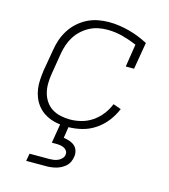

<svg xmlns="http://www.w3.org/2000/svg" viewBox="-112 -627 825 936"><g transform="rotate(15 300.0 -159.0)"><path d="M261 8Q238 8 215.5 5Q193 2 172.5 -5.5Q152 -13 134.5 -25.5Q117 -38 104 -55Q91 -72 83 -92.5Q75 -113 72 -135Q69 -157 70.5 -180Q72 -203 75 -226L94 -336Q98 -363 107 -389Q116 -415 131.5 -439.5Q147 -464 169 -483.5Q191 -503 216.5 -515.5Q242 -528 269 -533Q296 -538 324 -538Q351 -538 377 -534Q403 -530 427.5 -523.5Q452 -517 475.5 -507.5Q499 -498 522 -486L499 -350H457L475 -465Q440 -480 402.5 -490Q365 -500 325 -500Q302 -500 279.5 -495.5Q257 -491 236 -480Q215 -469 197 -452.5Q179 -436 166.5 -416Q154 -396 146.5 -374Q139 -352 135 -329L117 -219Q113 -195 113 -170.5Q113 -146 119 -124Q125 -102 138 -83Q151 -64 170.5 -52Q190 -40 213.5 -35Q237 -30 261 -30Q289 -30 318 -37.5Q347 -45 372.5 -62.5Q398 -80 417 -104.5Q436 -129 447 -157L487 -143Q473 -109 450 -79.5Q427 -50 396 -29.5Q365 -9 330 -0.5Q295 8 261 8ZM107 220 114 182H214Q224 182 235 180.5Q246 179 256.5 174.5Q267 170 275.5 161Q284 152 285 142Q287 131 281.5 122.5Q276 114 267 109.5Q258 105 247.5 103.5Q237 102 227 102H205L222 0H265L255 64Q270 66 285 71Q300 76 311 85.5Q322 95 326.5 110.5Q331 126 328 141Q326 154 320.5 166.5Q315 179 305 188Q295 197 283 203.5Q271 210 258 213.5Q245 217 232.5 218.5Q220 220 207 220Z"/></g></svg>

Font: Iosevka Slab XLtEx
Style: Italic
Weight: 200
Width: 7
Italic angle: -9°
Monospace: yes
Designer: Belleve Invis
Foundry: Belleve Invis
Version: Version 11.1.0; ttfautohint (v1.8.3)